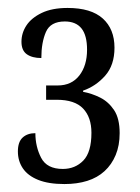

<svg xmlns="http://www.w3.org/2000/svg" viewBox="-20 -843 353 483"><path d="M142 -380Q102 -380 76 -390.5Q50 -401 37.5 -419.5Q25 -438 25 -462Q25 -486 37 -497Q49 -508 69 -508Q69 -474 83.5 -446Q98 -418 138 -418Q169 -418 189.5 -439Q210 -460 210 -509Q210 -548 189 -570Q168 -592 123 -592H96V-628H125Q160 -628 179.5 -653Q199 -678 199 -718Q199 -754 185 -771.5Q171 -789 143 -789Q107 -789 95.5 -762.5Q84 -736 84 -697Q61 -697 47.5 -706.5Q34 -716 34 -738Q34 -760 46.5 -779Q59 -798 85 -810.5Q111 -823 150 -823Q209 -823 238.5 -796.5Q268 -770 268 -723Q268 -679 244.5 -652.5Q221 -626 189 -615V-612Q211 -608 232 -597.5Q253 -587 267 -566Q281 -545 281 -508Q281 -477 271 -453Q261 -429 243 -412.5Q225 -396 199.5 -388Q174 -380 142 -380Z"/></svg>

Font: Noto Serif ExtraCondensed
Style: Regular
Weight: 400
Width: 2
Designer: Monotype Design Team
Foundry: Monotype Imaging Inc.
Version: Version 2.013